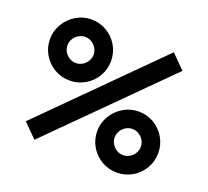

<svg xmlns="http://www.w3.org/2000/svg" viewBox="-127 -892 1154 1064"><g transform="rotate(20 450.0 -360.0)"><path d="M170 0 90 -80 730.3 -720 810.3 -639.3ZM660.3 15Q611.3 15 570.1 -9Q528.8 -33 504.6 -74.5Q480.3 -116 480.3 -165Q480.3 -213 505.1 -254.5Q529.8 -296 571.3 -320.5Q612.8 -345 660.3 -345Q709.3 -345 750.6 -321Q791.8 -297 816.1 -255.5Q840.3 -214 840.3 -165Q840.3 -116 816.1 -74.5Q791.8 -33 750.6 -9Q709.3 15 660.3 15ZM660.3 -87.8Q680.7 -87.8 698.5 -98.5Q716.2 -109.1 726.9 -126.9Q737.5 -144.7 737.5 -165Q737.5 -185.3 726.9 -203.1Q716.2 -220.9 698.5 -231.5Q680.7 -242.2 660.3 -242.2Q640 -242.2 622.2 -231.5Q604.4 -220.9 593.8 -203.1Q583.2 -185.3 583.2 -165Q583.2 -144.7 593.8 -126.9Q604.4 -109.1 622.2 -98.5Q640 -87.8 660.3 -87.8ZM240 -375Q191 -375 149.8 -399Q108.5 -423 84.2 -464.5Q60 -506 60 -555Q60 -603 84.8 -644.5Q109.5 -686 151 -710.5Q192.5 -735 240 -735Q289 -735 330.2 -711Q371.5 -687 395.8 -645.5Q420 -604 420 -555Q420 -506 395.8 -464.5Q371.5 -423 330.2 -399Q289 -375 240 -375ZM240 -477.8Q260.3 -477.8 278.1 -488.5Q295.9 -499.1 306.5 -516.9Q317.2 -534.7 317.2 -555Q317.2 -575.3 306.5 -593.1Q295.9 -610.9 278.1 -621.5Q260.3 -632.2 240 -632.2Q219.7 -632.2 201.9 -621.5Q184.1 -610.9 173.5 -593.1Q162.8 -575.3 162.8 -555Q162.8 -534.7 173.5 -516.9Q184.1 -499.1 201.9 -488.5Q219.7 -477.8 240 -477.8Z"/></g></svg>

Font: Manrope
Style: Regular
Weight: 400
Designer: Mikhail Sharanda
Foundry: Mikhail Sharanda
Version: Version 4.503